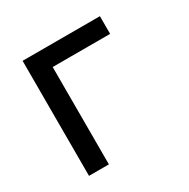

<svg xmlns="http://www.w3.org/2000/svg" viewBox="-122 -621 723 734"><g transform="rotate(-30 239.0 -254.0)"><path d="M68.4 0H156.2V-429.7H409.7V-507.8H68.4Z"/></g></svg>

Font: Giphurs
Style: Regular
Weight: 400
Version: Version 2.010